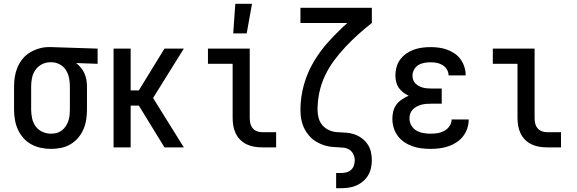

<svg xmlns="http://www.w3.org/2000/svg" viewBox="-20 -776 3040 1011"><path d="M249 8Q222 8 195.5 2.5Q169 -3 145 -16Q121 -29 103 -49.5Q85 -70 74 -94.5Q63 -119 58.5 -146Q54 -173 54 -200V-320Q54 -346 58 -371.5Q62 -397 72 -421Q82 -445 98.5 -465.5Q115 -486 137.5 -499.5Q160 -513 185 -520.5Q210 -528 236 -528H250L494 -520V-440L381 -444Q395 -433 406.5 -419Q418 -405 425 -389Q432 -373 435 -355.5Q438 -338 438 -320V-200Q438 -173 434 -146.5Q430 -120 419.5 -95.5Q409 -71 391.5 -50.5Q374 -30 351.5 -16.5Q329 -3 302.5 2.5Q276 8 249 8ZM249 -72Q264 -72 279 -76Q294 -80 306 -89.5Q318 -99 326.5 -112Q335 -125 340 -139.5Q345 -154 346.5 -169.5Q348 -185 348 -200V-320Q348 -342 344 -363.5Q340 -385 329 -404Q318 -423 299 -434.5Q280 -446 258 -448H243Q220 -448 199.5 -437Q179 -426 166 -407Q153 -388 148.5 -365.5Q144 -343 144 -320V-200Q144 -177 149 -153.5Q154 -130 167.5 -111Q181 -92 203 -82Q225 -72 249 -72Z M578 0V-520H668V-300H711L846 -520H948L786 -260L948 0H846L711 -220H668V0Z M1208 -600 1219 -756H1307L1279 -600ZM1360 0Q1339 0 1318.5 -3.5Q1298 -7 1279 -16Q1260 -25 1245 -40Q1230 -55 1221 -74Q1212 -93 1208.5 -113.5Q1205 -134 1205 -155V-440H1075V-520H1295V-155Q1295 -141 1298 -127Q1301 -113 1310 -101.5Q1319 -90 1332.5 -85Q1346 -80 1360 -80H1434V0Z M1750 215V135H1776Q1790 135 1804 131.5Q1818 128 1828.5 118.5Q1839 109 1843.5 95.5Q1848 82 1848 68Q1848 52 1841 37Q1834 22 1821 13Q1808 4 1792 2Q1776 0 1760 -0.5Q1744 -1 1728.5 -2.5Q1713 -4 1697.5 -8Q1682 -12 1667.5 -18.5Q1653 -25 1639.5 -33.5Q1626 -42 1615 -53.5Q1604 -65 1595 -78Q1586 -91 1579.5 -105.5Q1573 -120 1569 -135.5Q1565 -151 1563.5 -167Q1562 -183 1562 -198Q1562 -265 1580.5 -330.5Q1599 -396 1633.5 -453.5Q1668 -511 1713.5 -560.5Q1759 -610 1809 -655H1562V-735H1938V-655Q1901 -626 1866.5 -595Q1832 -564 1800 -530Q1768 -496 1740 -458.5Q1712 -421 1692 -379Q1672 -337 1662 -291Q1652 -245 1652 -198Q1652 -176 1658 -154Q1664 -132 1678.5 -115.5Q1693 -99 1714 -90Q1735 -81 1757 -80Q1779 -79 1801.5 -77.5Q1824 -76 1845 -69Q1866 -62 1884.5 -48.5Q1903 -35 1915.5 -16.5Q1928 2 1933 23.5Q1938 45 1938 68Q1938 88 1933.5 108.5Q1929 129 1918.5 147Q1908 165 1892 178.5Q1876 192 1857 200.5Q1838 209 1817 212Q1796 215 1776 215Z M2247 8Q2223 8 2199 5Q2175 2 2152 -6Q2129 -14 2109 -27.5Q2089 -41 2074.5 -60.5Q2060 -80 2053 -103.5Q2046 -127 2046 -151Q2046 -171 2051 -190.5Q2056 -210 2068 -226Q2080 -242 2097 -253Q2114 -264 2132 -272Q2117 -279 2103 -289.5Q2089 -300 2079.5 -314Q2070 -328 2066 -345Q2062 -362 2062 -379Q2062 -401 2068 -423Q2074 -445 2087.5 -463Q2101 -481 2119.5 -494Q2138 -507 2159 -514.5Q2180 -522 2202.5 -525Q2225 -528 2247 -528Q2269 -528 2291.5 -525Q2314 -522 2334.5 -514.5Q2355 -507 2373.5 -494.5Q2392 -482 2405 -464Q2418 -446 2425 -424.5Q2432 -403 2432 -381V-379H2342Q2342 -396 2333 -410.5Q2324 -425 2310 -433.5Q2296 -442 2280 -445Q2264 -448 2247 -448Q2231 -448 2214 -445Q2197 -442 2183 -433.5Q2169 -425 2160.5 -409.5Q2152 -394 2152 -378Q2152 -367 2155.5 -356Q2159 -345 2167 -337Q2175 -329 2185 -323.5Q2195 -318 2205.5 -315Q2216 -312 2227.5 -311Q2239 -310 2250 -310H2306V-230H2250Q2237 -230 2224 -229Q2211 -228 2198.5 -224.5Q2186 -221 2174.5 -215Q2163 -209 2154 -200Q2145 -191 2140.5 -178.5Q2136 -166 2136 -153Q2136 -133 2146 -115.5Q2156 -98 2172.5 -88.5Q2189 -79 2208.5 -75.5Q2228 -72 2247 -72Q2266 -72 2284.5 -75Q2303 -78 2319.5 -87Q2336 -96 2347 -112Q2358 -128 2358 -147H2448V-146Q2448 -123 2440.5 -100Q2433 -77 2418 -58Q2403 -39 2383 -26Q2363 -13 2340.5 -5.5Q2318 2 2294.5 5Q2271 8 2247 8Z M2860 0Q2839 0 2818.5 -3.5Q2798 -7 2779 -16Q2760 -25 2745 -40Q2730 -55 2721 -74Q2712 -93 2708.5 -113.5Q2705 -134 2705 -155V-440H2575V-520H2795V-155Q2795 -141 2798 -127Q2801 -113 2810 -101.5Q2819 -90 2832.5 -85Q2846 -80 2860 -80H2934V0Z"/></svg>

Font: Iosevka SS18 Medium
Style: Regular
Weight: 500
Monospace: yes
Designer: Belleve Invis
Foundry: Belleve Invis
Version: Version 25.1.1; ttfautohint (v1.8.4)